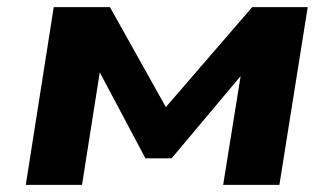

<svg xmlns="http://www.w3.org/2000/svg" viewBox="-20 -516 930 536"><path d="M52 0 130 -496H287L443 -217L684 -496H839L760 0H603L656 -330H674L459 -74H386L250 -330H261L209 0Z"/></svg>

Font: Nunito Sans 10pt Expanded ExtraBold
Style: Italic
Weight: 800
Width: 7
Italic angle: -9°
Designer: Vernon Adams
Foundry: Vernon Adams
Version: Version 3.101;gftools[0.9.27]